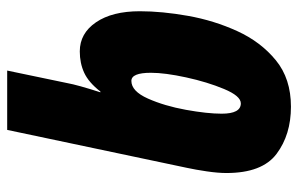

<svg xmlns="http://www.w3.org/2000/svg" viewBox="-164 -636 810 521"><g transform="rotate(-90 240.5 -375.0)"><path d="M212 10Q288 10 338 -31Q388 -72 417 -135.5Q446 -199 458.5 -269.5Q471 -340 471 -400Q471 -475 441 -519Q411 -563 362 -563Q330 -563 304 -551Q278 -539 253 -507H251Q271 -569 276 -597L310 -760H149L46 -272Q41 -249 36.5 -218.5Q32 -188 32 -165Q32 -68 84 -29Q136 10 212 10ZM221 -126Q193 -126 193 -178Q193 -217 203.5 -275Q214 -333 234 -378Q254 -423 282 -423Q304 -423 304 -370Q304 -332 291.5 -274.5Q279 -217 260 -171.5Q241 -126 221 -126Z"/></g></svg>

Font: Noto Sans Display Condensed Black
Style: Italic
Weight: 900
Width: 3
Italic angle: -192°
Designer: Monotype Design Team
Foundry: Monotype Imaging Inc.
Version: Version 1.900